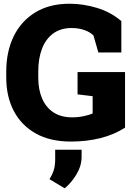

<svg xmlns="http://www.w3.org/2000/svg" viewBox="-20 -741 719 1019"><path d="M356.4 10.3Q246.1 10.3 169.7 -32.7Q93.3 -75.7 53.2 -152.1Q13.2 -228.5 13.2 -329.1V-361.3Q13.2 -467.3 52.7 -548.3Q92.3 -629.4 167.5 -675.3Q242.7 -721.2 349.1 -721.2Q421.9 -721.2 495.1 -699Q568.4 -676.8 624 -628.9V-462.4H502L476.1 -552.7Q459.5 -569.8 429 -581.1Q398.4 -592.3 360.4 -592.3Q301.8 -592.3 262.2 -563.2Q222.7 -534.2 202.9 -482.4Q183.1 -430.7 183.1 -362.3V-329.1Q183.1 -264.6 203.9 -217.3Q224.6 -169.9 264.6 -144Q304.7 -118.2 363.3 -118.2Q394 -118.2 424.3 -124.5Q454.6 -130.9 471.7 -138.7V-230.5L391.6 -240.2V-358.4H643.6V-63.5Q585.9 -26.4 513.4 -8.1Q440.9 10.3 356.4 10.3ZM323.2 258.3 242.7 210Q257.3 186.5 265.1 162.6Q272.9 138.7 272.9 101.1V53.7H413.1V91.3Q413.1 138.7 386 184.1Q358.9 229.5 323.2 258.3Z"/></svg>

Font: Roboto Slab LO Black
Style: Regular
Weight: 900
Designer: Google
Version: Version 2.000